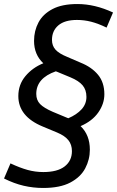

<svg xmlns="http://www.w3.org/2000/svg" viewBox="-54 -710 581 953"><path d="M392 33Q392 82 369 125.5Q346 169 295 196Q244 223 160 223Q111 223 63.5 212Q16 201 -34 176L-2 101Q45 123 83 133.5Q121 144 161 144Q231 144 267 116Q303 88 303 40Q303 8 285.5 -14Q268 -36 230 -52L158 -82Q37 -132 37 -233Q37 -290 72 -332Q107 -374 161 -396Q115 -439 115 -507Q115 -557 137 -598.5Q159 -640 206.5 -665Q254 -690 330 -690Q417 -690 507 -648L475 -573Q434 -593 399 -602Q364 -611 328 -611Q267 -611 235.5 -584Q204 -557 204 -512Q204 -483 221.5 -463.5Q239 -444 281 -427L346 -399Q401 -377 432.5 -339Q464 -301 464 -242Q464 -195 434 -152Q404 -109 346 -84Q392 -40 392 33ZM280 -125Q282 -124 283 -124Q284 -124 285 -123Q327 -141 351 -167.5Q375 -194 375 -229Q375 -264 356 -286.5Q337 -309 296 -326L231 -353Q229 -354 227 -354.5Q225 -355 223 -356Q126 -322 126 -244Q126 -213 145 -193.5Q164 -174 208 -155Z"/></svg>

Font: Inria Sans
Style: Italic
Weight: 400
Italic angle: -10°
Designer: Black Foundry Team
Foundry: Black Foundry
Version: Version 1.2; ttfautohint (v1.8.3)